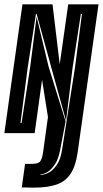

<svg xmlns="http://www.w3.org/2000/svg" viewBox="-30 -611 472 881"><path d="M124 250 70 249 85 141H114Q143 141 152.5 131.5Q162 122 167 93L190 -74L163 -245L129 0H-10L73 -591H211L244 -316L283 -591H422L326 90Q317 152 293.5 187Q270 222 229 236Q188 250 124 250ZM156 192Q179 190 199 178Q216 167 232 143.5Q248 120 255 75L314 -300L346 -547H341L303 -300L273 -57L206 -299L138 -547H135L97 -300L64 -47H69L108 -300L138 -534L193 -305L271 -54L246 77Q238 119 223 141.5Q208 164 193 175Q174 188 156 189Z"/></svg>

Font: Alumni Sans Inline One
Style: Italic
Weight: 400
Italic angle: -8°
Designer: Robert E. Leuschke
Foundry: Robert E. Leuschke
Version: Version 1.100; ttfautohint (v1.8.3)